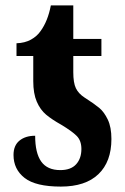

<svg xmlns="http://www.w3.org/2000/svg" viewBox="-20 -680 464 710"><path d="M30 -107Q30 -142 52 -160Q74 -178 110 -178Q110 -114 132.5 -82.5Q155 -51 203 -51Q242 -51 261.5 -72.5Q281 -94 281 -129Q281 -160 263.5 -177.5Q246 -195 206 -219Q172 -238 150.5 -256Q129 -274 116 -304Q103 -334 103 -380V-473H41V-520Q72 -521 94.5 -533.5Q117 -546 130 -565Q157 -602 168 -660H251V-536H355V-473H251V-413Q251 -374 260.5 -354Q270 -334 293 -319Q329 -296 347 -281Q365 -266 378.5 -238Q392 -210 392 -166Q392 -82 344 -36Q296 10 205 10Q112 10 71 -22Q30 -54 30 -107Z"/></svg>

Font: Noto Serif CondExtraBold
Style: Regular
Weight: 800
Width: 3
Designer: Monotype Design Team
Foundry: Monotype Imaging Inc.
Version: Version 1.001